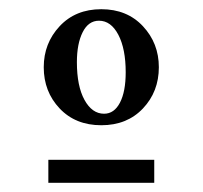

<svg xmlns="http://www.w3.org/2000/svg" viewBox="-20 -689 440 417"><path d="M200 -417Q144 -417 109.5 -453.5Q75 -490 75 -543Q75 -595 109.5 -632Q144 -669 200 -669Q256 -669 290.5 -632Q325 -595 325 -543Q325 -490 290.5 -453.5Q256 -417 200 -417ZM206 -442Q228 -442 240.5 -466Q253 -490 253 -532Q253 -583 237 -613.5Q221 -644 195 -644Q172 -644 159.5 -619Q147 -594 147 -554Q147 -502 163.5 -472Q180 -442 206 -442ZM85 -292V-342H315V-292Z"/></svg>

Font: Spectral
Style: Regular
Weight: 400
Designer: Jean-Baptiste Levee
Foundry: Production Type
Version: Version 2.001